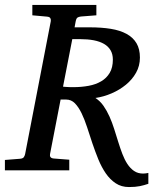

<svg xmlns="http://www.w3.org/2000/svg" viewBox="-35 -691 648 779"><path d="M210.9 -287.1 168 -65.9Q166.5 -58.6 169.9 -53.7Q173.3 -48.8 183.1 -47.9L246.1 -43V0H-15.1V-42L46.9 -46.9Q57.6 -47.9 61.5 -53.2Q65.4 -58.6 66.9 -65.9L170.9 -604Q172.4 -611.3 169.4 -616.9Q166.5 -622.6 155.8 -623.5L96.2 -628.9V-670.9H356V-628.9L293.5 -624Q284.2 -623 279.3 -619.6Q274.4 -616.2 272 -604L267.6 -580.1H329.6Q377 -580.1 414.6 -574Q452.1 -567.9 478.5 -553.5Q504.9 -539.1 518.8 -515.6Q532.7 -492.2 532.7 -457.5Q532.7 -423.8 517.1 -396Q501.5 -368.2 475.8 -347.2Q450.2 -326.2 418 -312.3Q385.7 -298.3 352.1 -293.5Q371.1 -281.2 384.8 -261.7Q398.4 -242.2 409.2 -218.3Q419.9 -194.3 428.2 -168Q436.5 -141.6 444.6 -115.7Q452.6 -89.8 461.4 -66.7Q470.2 -43.5 481.9 -25.6Q493.7 -7.8 509 2.7Q524.4 13.2 545.4 13.2Q554.7 13.2 566.9 10.7V54.7Q550.3 60.5 532.5 64.2Q514.6 67.9 488.3 67.9Q457.5 67.9 434.6 52.7Q411.6 37.6 394.3 12.5Q377 -12.7 364 -44.4Q351.1 -76.2 339.8 -109.6Q328.6 -143.1 318.4 -174.8Q308.1 -206.5 295.9 -231.7Q283.7 -256.8 268.8 -272Q253.9 -287.1 233.4 -287.1ZM262.7 -337.4Q295.4 -337.4 324.5 -342.8Q353.5 -348.1 375.5 -361.1Q397.5 -374 410.2 -395.5Q422.9 -417 422.9 -449.2Q422.9 -471.2 413.6 -487.1Q404.3 -502.9 387 -512.9Q369.6 -522.9 345.2 -527.6Q320.8 -532.2 290.5 -532.2H258.3L220.7 -339.4Q225.1 -338.9 228.8 -338.6Q232.4 -338.4 236.8 -338.1Q241.2 -337.9 247.3 -337.6Q253.4 -337.4 262.7 -337.4Z"/></svg>

Font: Charis SIL Eur
Style: Italic
Weight: 400
Italic angle: -11°
Foundry: SIL International
Version: Version 5.000